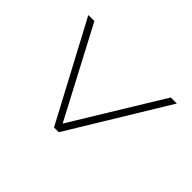

<svg xmlns="http://www.w3.org/2000/svg" viewBox="-115 -667 629 629"><g transform="rotate(-45 199.5 -353.0)"><path d="M369 -148V-176L58 -366L369 -530V-558L29 -377V-355Z"/></g></svg>

Font: Noto Sans Myanmar ExtraCondensed Thin
Style: Regular
Weight: 100
Width: 2
Designer: Monotype Design Team
Foundry: Monotype Imaging Inc.
Version: Version 2.107